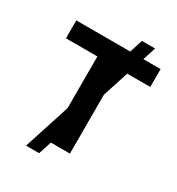

<svg xmlns="http://www.w3.org/2000/svg" viewBox="-211 -953 1089 1178"><g transform="rotate(30 334.0 -364.0)"><path d="M35.5 -600.5H258.2V-234L152.7 92.3H245.4L275.2 0H410.2V-416.9L469.5 -600.5H632.8V-727.3H510.7L540.5 -819.6H447.4L417.6 -727.3H35.5Z"/></g></svg>

Font: Inter-Hewn
Style: Bold
Weight: 700
Designer: Rasmus Andersson
Foundry: rsms
Version: Version 3.012;git-f93a4a705